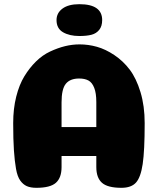

<svg xmlns="http://www.w3.org/2000/svg" viewBox="-20 -897 752 917"><path d="M250 -801Q250 -835 278.5 -856Q307 -877 359 -877Q468 -877 468 -801Q468 -772 454 -754.5Q440 -737 417 -731Q394 -725 359 -725Q312 -725 281 -743Q250 -761 250 -801ZM358 -522Q315 -522 294.5 -497Q274 -472 274 -408V-290H440V-410Q440 -452 430 -477.5Q420 -503 402.5 -512.5Q385 -522 358 -522ZM440 -152H274V-99Q274 -48 247 -24Q220 0 154 0Q126 0 108 -8Q90 -16 76.5 -35Q63 -54 56.5 -90.5Q50 -127 46.5 -178.5Q43 -230 43 -309Q43 -378 57.5 -435.5Q72 -493 96.5 -533Q121 -573 152 -603.5Q183 -634 219.5 -651Q256 -668 290.5 -676.5Q325 -685 360 -685Q402 -685 443 -673.5Q484 -662 526 -634Q568 -606 599.5 -564.5Q631 -523 651 -457Q671 -391 671 -309Q671 -177 661.5 -113.5Q652 -50 629.5 -25Q607 0 560 0Q494 0 467 -24Q440 -48 440 -99Z"/></svg>

Font: Coiny 2.0
Style: Regular
Weight: 400
Version: Version 1.001 July 11, 2018